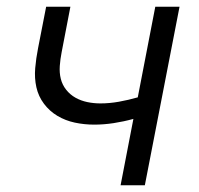

<svg xmlns="http://www.w3.org/2000/svg" viewBox="-20 -550 590 570"><path d="M338 0 376 -197Q347 -189 317.5 -184.5Q288 -180 260 -180Q230 -180 202 -186Q174 -192 150.5 -206Q127 -220 110.5 -242Q94 -264 88 -291Q82 -318 84.5 -347.5Q87 -377 93 -407L117 -530H189L163 -395Q159 -375 157.5 -354.5Q156 -334 160.5 -316Q165 -298 176.5 -283.5Q188 -269 204 -260Q220 -251 239 -247Q258 -243 278 -243Q305 -243 333 -248Q361 -253 389 -261L441 -530H513L410 0Z"/></svg>

Font: Lode
Style: Italic
Weight: 400
Italic angle: -11°
Monospace: yes
Designer: Belleve Invis
Foundry: Belleve Invis
Version: Version 29.2.0; ttfautohint (v1.8.3)